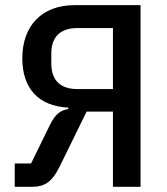

<svg xmlns="http://www.w3.org/2000/svg" viewBox="-20 -718 640 738"><path d="M36.6 0H105.1C149.9 0 179.3 -17.8 208.1 -75.3L312.9 -289.1H414.1V0H520.2V-698.2H266.3C139.9 -698.2 65.7 -617.9 65.7 -494C65.7 -381.4 124.6 -310.4 242.5 -304.3V-299C210.6 -293.7 191.4 -277.7 171.5 -236.9L99.4 -89.8H36.6ZM177.2 -473.7V-512.1C177.2 -578.5 214.5 -610.1 277 -610.1H414.1V-375.7H277C214.5 -375.7 177.2 -407 177.2 -473.7Z"/></svg>

Font: Margiela Mono Medium
Style: Regular
Weight: 500
Designer: Mike Abbink, Paul van der Laan, Pieter van Rosmalen
Foundry: Bold Monday
Version: Version 2.003 2021